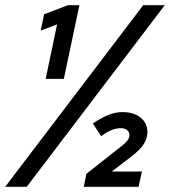

<svg xmlns="http://www.w3.org/2000/svg" viewBox="-40 -720 660 740"><path d="M136 -416 180 -626 117 -602 130 -665 222 -700H266L206 -416ZM283 0 293 -50 426 -155Q444 -169 451.5 -179Q459 -189 459 -200Q459 -211 450 -218.5Q441 -226 426 -226Q408 -226 389.5 -218.5Q371 -211 350 -195L318 -244Q345 -263 374 -275.5Q403 -288 432 -288Q476 -288 502 -266.5Q528 -245 528 -212Q528 -186 514 -164.5Q500 -143 468 -118L391 -59H507L494 0ZM-20 0 512 -700H595L63 0Z"/></svg>

Font: Red Hat Mono SemiBold
Style: Italic
Weight: 600
Italic angle: -12°
Monospace: yes
Designer: Pentagram, MCKL
Foundry: MCKL
Version: Version 1.030